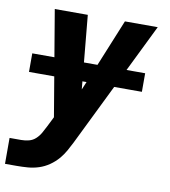

<svg xmlns="http://www.w3.org/2000/svg" viewBox="-92 -591 775 876"><g transform="rotate(10 295.0 -152.5)"><path d="M-10 215V95H44Q62 95 79.5 90.5Q97 86 110.5 73.5Q124 61 133 45Q142 29 150 13L173 -33L91 -520H244L276 -180L303 -244L416 -520H568L281 66Q271 86 260 105.5Q249 125 234 143Q216 164 193.5 179.5Q171 195 146 203Q121 211 95.5 213Q70 215 44 215ZM548 -217H25V-303H548Z"/></g></svg>

Font: Iosevka SS04 Hv Ex Obl
Style: Regular
Weight: 900
Width: 7
Italic angle: -9°
Monospace: yes
Designer: Belleve Invis
Foundry: Belleve Invis
Version: Version 19.0.0; ttfautohint (v1.8.4)